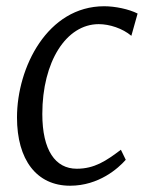

<svg xmlns="http://www.w3.org/2000/svg" viewBox="-20 -588 478 618"><path d="M205.6 9.8C298.3 9.8 360.8 -46.4 384.8 -73.7L369.1 -106C321.8 -70.3 284.2 -44.9 227.1 -44.9C158.2 -44.9 116.2 -104 116.2 -221.2C116.2 -389.2 192.9 -510.3 297.9 -510.3C332.5 -510.3 374.5 -496.6 402.8 -472.7L422.9 -544.4C395 -558.6 350.6 -567.9 315.4 -567.9C132.8 -567.9 34.7 -371.1 34.7 -210C34.7 -73.7 97.7 9.8 205.6 9.8Z"/></svg>

Font: Merriweather
Style: Light Italic
Weight: 300
Italic angle: -7.5°
Designer: Eben Sorkin
Foundry: Eben Sorkin
Version: Version 1.001